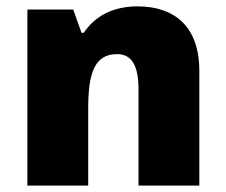

<svg xmlns="http://www.w3.org/2000/svg" viewBox="-20 -583 710 603"><path d="M412 -563C334 -563 278 -532 243 -480H236L210 -553H66V0H257V-242C257 -352 276 -413 348 -413C395 -413 415 -375 415 -302V0H606V-360C606 -502 526 -563 412 -563Z"/></svg>

Font: Noto Sans Canadian Aboriginal Black
Style: Regular
Weight: 900
Designer: Monotype Design Team, Typotheque's Kevin King
Foundry: Monotype Imaging Inc.
Version: Version 2.004